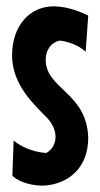

<svg xmlns="http://www.w3.org/2000/svg" viewBox="-20 -579 315 605"><path d="M258 -146C253 -288 124 -298 124 -391C124 -424 144 -447 169 -451C169 -451 216 -447 250 -416L258 -530C217 -550 180 -559 149 -559C72 -559 18 -496 18 -404C18 -310 92 -245 128 -208C146 -189 155 -167 155 -148C155 -126 144 -107 126 -97C126 -97 70 -98 23 -136L19 -25C53 6 111 6 111 6C172 6 258 -31 258 -146Z"/></svg>

Font: Mouse Memoirs
Style: Regular
Weight: 400
Designer: Astigmatic (AOETI)
Foundry: Astigmatic (AOETI)
Version: Version 1.000